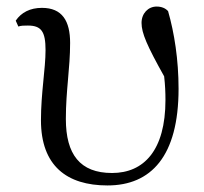

<svg xmlns="http://www.w3.org/2000/svg" viewBox="-20 -551 622 586"><path d="M308 15C441 15 525 -74 525 -280C525 -369 512 -451 493 -517C485 -526 473 -531 458 -531C432 -531 412 -510 412 -481C412 -450 429 -411 481 -318C484 -292 485 -269 485 -246C485 -92 419 -23 322 -23C224 -23 181 -80 181 -188C181 -275 194 -342 194 -420C194 -487 170 -527 108 -527C72 -527 45 -513 28 -488L36 -470C44 -473 54 -473 65 -473C106 -473 119 -455 119 -398C119 -341 105 -267 105 -184C105 -45 184 15 308 15Z"/></svg>

Font: Source Han Serif KR
Style: Regular
Weight: 400
Designer: Ryoko NISHIZUKA 西塚涼子 (kana & ideographs); Frank Grießhammer (Latin, Greek & Cyrillic); Wenlong ZHANG 张文龙 (bopomofo); San
Foundry: Adobe
Version: Version 2.001;hotconv 1.1.0;makeotfexe 2.6.0